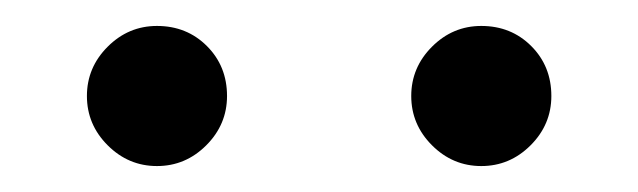

<svg xmlns="http://www.w3.org/2000/svg" viewBox="-20 -740 492 148"><path d="M297 -666Q297 -688 313 -704Q329 -720 351 -720Q374 -720 389.5 -704.5Q405 -689 405 -666Q405 -644 389 -628Q373 -612 351 -612Q329 -612 313 -628Q297 -644 297 -666ZM101 -720Q124 -720 139.5 -704.5Q155 -689 155 -666Q155 -644 139 -628Q123 -612 101 -612Q79 -612 63 -628Q47 -644 47 -666Q47 -688 63 -704Q79 -720 101 -720Z"/></svg>

Font: Oak Sans Medium
Style: Regular
Weight: 500
Designer: Erik Kennedy, Walven
Foundry: Erik Kennedy, Walven
Version: Version 1.000